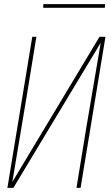

<svg xmlns="http://www.w3.org/2000/svg" viewBox="-20 -914 540 934"><path d="M16 0 137 -735H157L109 -441Q92 -338 74.5 -235Q57 -132 40 -29L464 -735H493L372 0H352L400 -294Q417 -397 435 -500Q453 -603 470 -706L45 0ZM190 -876 191 -894H491L490 -876Z"/></svg>

Font: Iosevka Thin Oblique
Style: Regular
Weight: 100
Italic angle: -9°
Monospace: yes
Designer: Belleve Invis
Foundry: Belleve Invis
Version: Version 32.5.0; ttfautohint (v1.8.4)